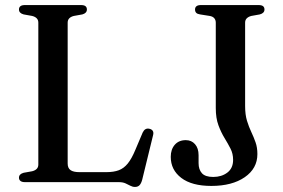

<svg xmlns="http://www.w3.org/2000/svg" viewBox="-20 -720 1118 759"><path d="M305.5 -663 272 -657Q260 -654 253.8 -647.5Q247.5 -641 247.5 -630.5V-73.5Q247.5 -55.5 258.8 -47.5Q270 -39.5 294 -39.5H400.5Q429.5 -39.5 449.5 -47Q469.5 -54.5 485 -73.5Q500.5 -92.5 515 -127.5L544 -196Q548.5 -205.5 555 -209.2Q561.5 -213 570.5 -211Q580 -209 584 -202.5Q588 -196 585 -185L542 -9Q538 5.5 531.5 12.2Q525 19 513.5 19Q504 19 495.2 14.2Q486.5 9.5 476 4.8Q465.5 0 449.5 0H78.5Q66.5 0 60.8 -4.8Q55 -9.5 55 -17.5Q55 -32 73.5 -37L107 -43Q119 -46 125.2 -52.5Q131.5 -59 131.5 -69.5V-630.5Q131.5 -641 125.2 -647.5Q119 -654 107 -657L73.5 -663Q55 -668 55 -682.5Q55 -691 60.8 -695.5Q66.5 -700 78.5 -700H300Q312.5 -700 318 -695.5Q323.5 -691 323.5 -682.5Q323.5 -668 305.5 -663ZM997.5 -111Q997.5 -54 947.5 -19.5Q897.5 15 815.5 15Q738 15 696.5 -16.8Q655 -48.5 655 -100Q655 -129.5 671 -147.8Q687 -166 714.5 -166Q737 -166 751 -150Q765 -134 765 -106.5V-75Q765 -50 778.2 -35.2Q791.5 -20.5 823 -20.5Q856 -20.5 878.8 -37.8Q901.5 -55 901.5 -88Q901.5 -112.5 891.2 -132.5Q881 -152.5 867.5 -174.5Q854 -196.5 843.5 -224.8Q833 -253 833 -293V-630.5Q833 -641 827 -648Q821 -655 809 -657L771 -663Q760.5 -664.5 755.8 -669.2Q751 -674 751 -682.5Q751 -691 756.8 -695.5Q762.5 -700 774.5 -700H1002Q1014.5 -700 1020 -695.5Q1025.5 -691 1025.5 -682.5Q1025.5 -668 1007 -663L973.5 -657Q962 -654 955.5 -647.5Q949 -641 949 -630.5V-300.5Q949 -266.5 956.5 -242.2Q964 -218 973.5 -198Q983 -178 990.2 -157.5Q997.5 -137 997.5 -111Z"/></svg>

Font: Fraunces 20pt
Style: Regular
Weight: 400
Version: Version 1.000;[b76b70a41]